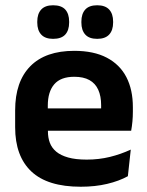

<svg xmlns="http://www.w3.org/2000/svg" viewBox="-20 -697 559 729"><path d="M286.5 12Q160.5 12 99 -46Q37.5 -104 37.5 -214V-278Q37.5 -387 95 -445.5Q152.5 -504 262 -504Q336 -504 385.5 -478Q435 -452 459.8 -404.2Q484.5 -356.5 484.5 -290V-272.5Q484.5 -254.5 482.8 -235.8Q481 -217 478 -200.5H362Q363.5 -228 363.8 -252.8Q364 -277.5 364 -297.5Q364 -332 353 -356.2Q342 -380.5 319.5 -393Q297 -405.5 262 -405.5Q210.5 -405.5 186 -377Q161.5 -348.5 161.5 -296V-250.5L162 -236V-197.5Q162 -174.5 169.2 -155Q176.5 -135.5 193.5 -121.2Q210.5 -107 238.8 -99Q267 -91 309.5 -91Q355.5 -91 397.2 -101.2Q439 -111.5 476.5 -129L465.5 -28Q432 -9.5 386.8 1.2Q341.5 12 286.5 12ZM452 -200.5H105.5V-285.5H452ZM181.5 -549.5Q151.5 -549.5 136.5 -565.8Q121.5 -582 121.5 -611.5V-615Q121.5 -644.5 136.5 -660.8Q151.5 -677 181.5 -677Q213 -677 227.8 -660.8Q242.5 -644.5 242.5 -615V-611.5Q242.5 -582 227.8 -565.8Q213 -549.5 181.5 -549.5ZM349 -549.5Q318.5 -549.5 303.8 -565.8Q289 -582 289 -611.5V-615Q289 -644.5 303.8 -660.8Q318.5 -677 349 -677Q379.5 -677 394.5 -660.8Q409.5 -644.5 409.5 -615V-611.5Q409.5 -582 394.5 -565.8Q379.5 -549.5 349 -549.5Z"/></svg>

Font: Anek Kannada Medium SemiBold
Style: Regular
Weight: 600
Version: Version 1.003